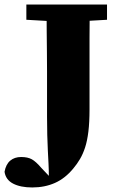

<svg xmlns="http://www.w3.org/2000/svg" viewBox="-82 -675 516 845"><path d="M60 150Q8 150 -24.5 133Q-57 116 -62 81Q-56 48 -37 32Q-18 16 11 16Q40 16 58 26Q76 36 100 64L134 100H118H140L133 102Q133 73 131.5 45Q130 17 128.5 -14Q127 -45 126 -81Q125 -117 125 -162Q125 -193 125 -224Q125 -255 125 -289.5Q125 -324 125 -362.5Q125 -401 124.5 -445Q124 -489 123.5 -541Q123 -593 123 -655H313Q312 -581 312 -508.5Q312 -436 312 -360V-194Q312 -137 307 -96Q302 -55 292.5 -26Q283 3 270 25Q257 47 241 66Q205 110 160 130Q115 150 60 150ZM34 -588V-655H389V-588L250 -580H174Z"/></svg>

Font: Source Serif 4 ExtraBold
Style: Regular
Weight: 800
Designer: Frank Grießhammer
Foundry: Adobe Systems Incorporated
Version: Version 4.004;hotconv 1.0.116;makeotfexe 2.5.65601